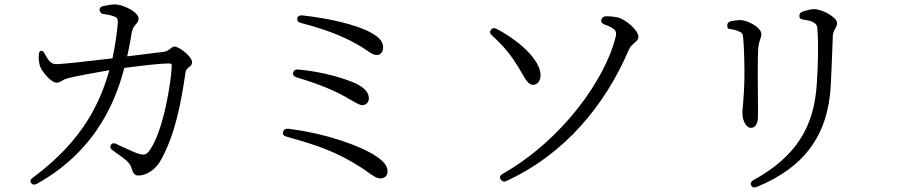

<svg xmlns="http://www.w3.org/2000/svg" viewBox="-20 -788 4040 862"><path d="M602 0C635 0 679 -24 705 -74C765 -185 792 -318 813 -464C815 -476 823 -482 830 -488C837 -493 842 -497 842 -510C842 -534 784 -579 764 -579C757 -579 751 -574 744 -569C736 -563 729 -557 713 -555C702 -554 688 -552 671 -550C638 -546 596 -540 551 -535C560 -574 568 -619 572 -645C576 -663 584 -672 591 -680C597 -687 602 -692 602 -705C602 -734 534 -767 499 -768C485 -769 464 -765 445 -761C433 -759 427 -753 427 -743C427 -733 439 -726 439 -726C456 -724 478 -720 490 -715C507 -709 509 -705 509 -688C508 -660 497 -581 485 -526C375 -513 262 -500 230 -500C207 -500 193 -524 181 -546C176 -557 170 -561 164 -560C158 -558 154 -552 154 -540C153 -523 155 -505 160 -490C169 -466 209 -417 234 -417C243 -417 250 -421 258 -425C265 -430 273 -434 290 -438C317 -445 406 -462 471 -473C432 -337 359 -161 127 10C116 18 114 26 120 34C126 42 136 43 146 37C427 -119 507 -364 538 -483C600 -491 690 -503 740 -503C748 -503 751 -500 751 -496C751 -432 713 -188 647 -107C634 -91 622 -91 596 -100C581 -105 551 -119 520 -133C514 -136 508 -139 502 -142C491 -147 482 -145 478 -137C473 -128 475 -121 486 -113L504 -100C541 -74 564 -58 571 -32C578 -8 586 0 602 0Z M1687 13C1709 13 1720 -1 1720 -19C1720 -43 1702 -65 1668 -87C1600 -132 1450 -188 1274 -210C1261 -211 1254 -206 1251 -196C1248 -185 1253 -178 1265 -175C1403 -136 1491 -108 1609 -31C1618 -25 1624 -21 1630 -16C1653 0 1671 13 1687 13ZM1311 -441C1430 -405 1493 -376 1552 -341C1579 -326 1594 -316 1606 -316C1624 -316 1636 -329 1636 -346C1636 -375 1614 -395 1578 -413C1528 -435 1437 -465 1319 -476C1306 -477 1299 -472 1296 -462C1293 -453 1299 -445 1311 -441ZM1331 -685C1464 -650 1539 -617 1612 -572C1618 -567 1621 -565 1625 -563C1644 -550 1656 -541 1672 -541C1687 -541 1700 -554 1700 -574C1700 -603 1683 -623 1629 -650C1572 -676 1472 -704 1337 -719C1325 -720 1317 -716 1315 -706C1313 -695 1319 -688 1331 -685Z M2228 18C2235 27 2244 30 2255 24C2518 -98 2697 -317 2803 -564C2809 -579 2821 -589 2830 -597C2839 -604 2846 -610 2846 -623C2846 -652 2789 -703 2748 -711C2732 -714 2717 -715 2702 -715C2691 -715 2683 -710 2680 -700C2677 -691 2681 -683 2694 -678C2749 -658 2750 -646 2743 -618C2697 -436 2510 -163 2236 -7C2224 0 2222 9 2228 18ZM2189 -629C2226 -595 2257 -562 2285 -521C2300 -499 2310 -481 2320 -465C2339 -431 2353 -407 2373 -407C2393 -407 2407 -425 2407 -452C2405 -522 2306 -608 2210 -658C2199 -664 2190 -662 2184 -654C2178 -646 2179 -638 2189 -629Z M3353 45C3358 54 3367 56 3378 51C3590 -36 3699 -180 3710 -408C3713 -469 3717 -567 3719 -627C3720 -642 3725 -651 3730 -660C3734 -667 3738 -673 3738 -685C3738 -710 3672 -747 3635 -747C3621 -747 3602 -742 3584 -736C3573 -732 3568 -726 3569 -716C3569 -706 3575 -701 3588 -700C3606 -697 3621 -694 3629 -689C3648 -680 3649 -670 3650 -653C3655 -583 3653 -503 3647 -411C3635 -213 3549 -82 3362 21C3351 28 3348 36 3353 45ZM3251 -659 3256 -658C3272 -655 3286 -653 3297 -647C3315 -640 3315 -635 3317 -612C3321 -575 3323 -479 3322 -433C3321 -382 3318 -347 3316 -321C3314 -305 3313 -293 3313 -282C3313 -246 3330 -214 3351 -214C3367 -214 3383 -226 3383 -266V-311C3382 -390 3381 -537 3384 -572C3386 -590 3390 -602 3393 -612C3396 -619 3398 -626 3398 -635C3398 -665 3336 -698 3302 -698C3291 -698 3277 -696 3262 -693C3250 -690 3245 -683 3245 -674C3245 -665 3248 -660 3251 -659Z"/></svg>

Font: 寒蝉锦书宋
Style: Regular
Weight: 400
Designer: 寒蝉锦书宋{Warren} 思源宋体{Ryoko NISHIZUKA 西塚涼子 (kana & ideographs); Frank Grießhammer (Latin, Greek & Cyrillic); Wenlong ZHANG 
Foundry: Adobe & ChillType
Version: Version 2.000;Glyphs 3.1.1 (3135)